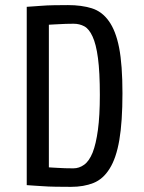

<svg xmlns="http://www.w3.org/2000/svg" viewBox="-20 -727 566 754"><path d="M460.9 -360.8Q460.9 -249 448.7 -177.5Q436.5 -106 410.6 -64.9Q385.3 -23.9 347.2 -8.5Q309.1 6.8 258.8 6.8Q230 6.8 199.5 6.3Q168.9 5.9 143.1 3.9Q127.9 2.9 113.5 2Q99.1 1 85 0V-700.2Q98.6 -701.2 112.3 -702.1Q126 -703.1 140.1 -704.1Q164.1 -706.1 192.6 -706.5Q221.2 -707 247.1 -707Q299.8 -707 340.1 -694.6Q380.4 -682.1 407.2 -644.5Q434.6 -606.9 447.8 -539.6Q460.9 -472.2 460.9 -360.8ZM372.1 -354Q372.1 -443.8 364.7 -499Q357.4 -554.2 343.3 -584Q329.6 -613.8 310.8 -623.8Q292 -633.8 269 -633.8Q254.9 -633.8 238.5 -633.3Q222.2 -632.8 207 -631.8Q197.8 -631.3 189 -630.9Q180.2 -630.4 171.9 -629.9V-69.8Q179.7 -69.3 187.7 -68.8Q195.8 -68.4 204.1 -67.9Q217.8 -66.9 234.9 -66.4Q252 -65.9 268.1 -65.9Q291 -65.9 310.5 -80.1Q330.1 -94.2 343.8 -127.9Q356.9 -161.1 364.5 -216.6Q372.1 -272 372.1 -354Z"/></svg>

Font: Moulpali
Style: Regular
Weight: 400
Designer: Danh Hong
Version: Version 8.002; ttfautohint (v1.8.3)